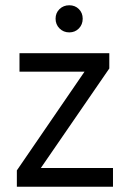

<svg xmlns="http://www.w3.org/2000/svg" viewBox="-20 -709 493 729"><path d="M279.5 -674.5Q294 -660 294 -638Q294 -616 279.5 -601Q265 -586 243 -586Q221 -586 206 -601Q191 -616 191 -638Q191 -660 206 -674.5Q221 -689 243 -689Q265 -689 279.5 -674.5ZM409 0H44V-62L301 -437H54V-507H395V-449L135 -71H409Z"/></svg>

Font: Hind Mysuru
Style: Regular
Weight: 400
Designer: Manushi Parikh, Hitesh Malaviya
Foundry: Indian Type Foundry
Version: Version 0.703;PS 1.0;hotconv 1.0.86;makeotf.lib2.5.63406